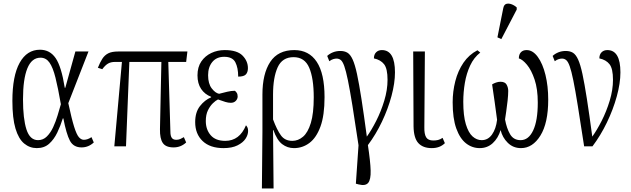

<svg xmlns="http://www.w3.org/2000/svg" viewBox="-20 -827 3566 1085"><path d="M188 10Q148 10 116.5 -16Q85 -42 67.5 -100.5Q50 -159 50 -257Q50 -398 91 -472Q132 -546 206 -546Q262 -546 294.5 -498.5Q327 -451 346 -331H349L406 -536H480L366 -244Q385 -155 399 -110.5Q413 -66 426 -51.5Q439 -37 454 -37Q475 -37 497 -52L510 -22Q480 6 441 6Q395 6 375 -32Q355 -70 338 -158H335Q322 -116 303.5 -77.5Q285 -39 257.5 -14.5Q230 10 188 10ZM195 -35Q224 -35 245 -56Q266 -77 280.5 -108.5Q295 -140 305.5 -175Q316 -210 324 -238Q308 -330 293.5 -388Q279 -446 259.5 -473.5Q240 -501 209 -501Q159 -501 134.5 -440.5Q110 -380 110 -266Q110 -156 129.5 -95.5Q149 -35 195 -35Z M626 0 669 -477H629Q607 -477 591 -468Q575 -459 558 -436L533 -444Q545 -474 558 -494.5Q571 -515 591.5 -525.5Q612 -536 648 -536H1039L1032 -477H931L943 -81Q943 -60 950.5 -48.5Q958 -37 976 -37Q989 -37 999 -41.5Q1009 -46 1019 -52L1032 -22Q1002 6 961 6Q917 6 900 -19Q883 -44 884 -97L892 -477H711L692 0Z M1243 10Q1167 10 1125 -30Q1083 -70 1083 -137Q1083 -193 1110 -227.5Q1137 -262 1173 -277V-280Q1137 -294 1116.5 -324.5Q1096 -355 1096 -401Q1096 -448 1117.5 -479.5Q1139 -511 1174 -527.5Q1209 -544 1250 -544Q1320 -544 1350.5 -513Q1381 -482 1381 -442Q1381 -419 1369.5 -406.5Q1358 -394 1326 -394Q1326 -444 1310 -475Q1294 -506 1247 -506Q1204 -506 1180 -477Q1156 -448 1156 -402Q1156 -354 1176.5 -327.5Q1197 -301 1218 -297Q1241 -303 1264 -308.5Q1287 -314 1307 -314Q1312 -311 1317.5 -303Q1323 -295 1323 -282Q1323 -268 1312.5 -257Q1302 -246 1284 -246Q1270 -246 1253.5 -251Q1237 -256 1212 -265Q1199 -259 1183 -243.5Q1167 -228 1155 -203.5Q1143 -179 1143 -143Q1143 -95 1170.5 -63Q1198 -31 1253 -31Q1334 -31 1370 -119Q1374 -115 1378 -107.5Q1382 -100 1382 -87Q1382 -65 1367.5 -43Q1353 -21 1322 -5.5Q1291 10 1243 10Z M1460 238 1463 -83V-293Q1463 -410 1507 -477Q1551 -544 1643 -544Q1726 -544 1770 -477.5Q1814 -411 1814 -278Q1814 -175 1791 -112Q1768 -49 1729 -19.5Q1690 10 1641 10Q1604 10 1574.5 -12.5Q1545 -35 1525 -92H1523L1526 238ZM1632 -31Q1665 -31 1692.5 -54.5Q1720 -78 1736.5 -132Q1753 -186 1753 -277Q1753 -384 1727.5 -444Q1702 -504 1639 -504Q1575 -504 1549 -446.5Q1523 -389 1523 -293V-152Q1545 -93 1567.5 -62Q1590 -31 1632 -31Z M2006 215 1991 211 2006 -6Q1986 -141 1971.5 -230.5Q1957 -320 1946 -373.5Q1935 -427 1925.5 -453.5Q1916 -480 1905.5 -488Q1895 -496 1882 -496Q1874 -496 1863.5 -493Q1853 -490 1841 -481L1829 -511Q1843 -524 1862 -531.5Q1881 -539 1903 -539Q1927 -539 1943.5 -529Q1960 -519 1973 -490.5Q1986 -462 1997.5 -408.5Q2009 -355 2022.5 -268.5Q2036 -182 2053 -55Q2079 -91 2106 -144Q2133 -197 2151.5 -258Q2170 -319 2170 -376Q2170 -439 2150.5 -464Q2131 -489 2093 -497Q2093 -519 2105.5 -531.5Q2118 -544 2138 -544Q2212 -544 2212 -418Q2212 -358 2192.5 -285Q2173 -212 2138.5 -139.5Q2104 -67 2059 -7Q2073 85 2074.5 136.5Q2076 188 2060.5 206.5Q2045 225 2006 215Z M2420 10Q2370 10 2344 -18.5Q2318 -47 2317 -113L2315 -536H2381L2378 -109Q2377 -70 2388 -51.5Q2399 -33 2429 -33Q2443 -33 2455.5 -36Q2468 -39 2481 -48L2494 -18Q2466 10 2420 10Z M2691 10Q2648 10 2613.5 -17Q2579 -44 2558.5 -101Q2538 -158 2538 -249Q2538 -310 2553 -368.5Q2568 -427 2599 -472.5Q2630 -518 2678 -543L2694 -530Q2658 -502 2637 -457Q2616 -412 2607 -359Q2598 -306 2598 -252Q2598 -173 2612.5 -125Q2627 -77 2650.5 -56Q2674 -35 2702 -35Q2738 -35 2760.5 -67Q2783 -99 2789 -150Q2783 -197 2775.5 -250Q2768 -303 2761 -350Q2770 -356 2783 -360.5Q2796 -365 2808 -365Q2834 -365 2843 -348.5Q2852 -332 2852 -313Q2852 -291 2848.5 -258.5Q2845 -226 2840.5 -196Q2836 -166 2834 -152Q2843 -102 2862.5 -68.5Q2882 -35 2922 -35Q2967 -35 2993 -90Q3019 -145 3019 -247Q3019 -324 3001 -377.5Q2983 -431 2958 -461Q2933 -491 2912 -497Q2912 -519 2923.5 -531.5Q2935 -544 2956 -544Q2991 -544 3019 -505.5Q3047 -467 3062.5 -403.5Q3078 -340 3078 -264Q3078 -132 3034 -61Q2990 10 2924 10Q2880 10 2849.5 -20Q2819 -50 2809 -92Q2795 -46 2764.5 -18Q2734 10 2691 10ZM2813 -606 2791 -616 2824 -781Q2828 -801 2841 -805Q2854 -809 2870.5 -803Q2887 -797 2900 -785V-773Z M3281 0Q3260 -137 3245.5 -227.5Q3231 -318 3220 -372Q3209 -426 3199.5 -452.5Q3190 -479 3179.5 -487.5Q3169 -496 3156 -496Q3148 -496 3137.5 -493Q3127 -490 3115 -481L3103 -511Q3117 -524 3136 -531.5Q3155 -539 3177 -539Q3201 -539 3217.5 -529Q3234 -519 3247 -490.5Q3260 -462 3271.5 -408.5Q3283 -355 3296.5 -268.5Q3310 -182 3327 -55Q3353 -91 3380 -144Q3407 -197 3425.5 -258Q3444 -319 3444 -376Q3444 -439 3424.5 -464Q3405 -489 3367 -497Q3367 -519 3379.5 -531.5Q3392 -544 3412 -544Q3486 -544 3486 -418Q3486 -357 3465.5 -282.5Q3445 -208 3409.5 -134.5Q3374 -61 3328 0Z"/></svg>

Font: Noto Serif ExtraCondensed Light
Style: Regular
Weight: 300
Width: 2
Designer: Monotype Design Team
Foundry: Monotype Imaging Inc.
Version: Version 2.014; ttfautohint (v1.8.4.7-5d5b)